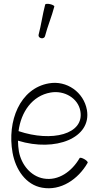

<svg xmlns="http://www.w3.org/2000/svg" viewBox="-20 -990 521 1025"><path d="M220 -796C234 -850 256 -901 270 -955C271 -959 261 -965 247 -968C233 -971 222 -970 221 -965C207 -912 200 -857 186 -804C184 -796 190 -788 200 -786C209 -784 218 -789 220 -796ZM448 -121C450 -125 443 -133 431 -140C419 -147 407 -150 405 -146C364 -75 292 -23 213 -37C144 -49 94 -111 81 -181C78 -200 76 -219 76 -239C277 -177 470 -254 444 -403C427 -498 336 -562 241 -545C86 -518 17 -343 47 -175C63 -85 118 -3 205 12C304 30 397 -32 448 -121ZM250 -496C323 -509 397 -466 409 -397C431 -273 257 -230 79 -290C92 -392 152 -479 250 -496Z"/></svg>

Font: Nupuram Condensed Thin
Style: Regular
Weight: 100
Width: 3
Designer: Santhosh Thottingal (santhosh.thottingal@gmail.com)
Foundry: SMC
Version: Version 1.000